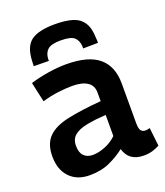

<svg xmlns="http://www.w3.org/2000/svg" viewBox="-141 -853 823 958"><g transform="rotate(-20 271.0 -374.0)"><path d="M26 -142Q26 -208 61 -243.5Q96 -279 167.5 -294.5Q239 -310 347 -319V-365Q347 -402 319 -420.5Q291 -439 238 -439Q207 -439 165.5 -434Q124 -429 79 -416L56 -521Q101 -535 152 -543Q203 -551 247 -551Q365 -551 420.5 -504Q476 -457 476 -366V-155Q476 -125 484.5 -115Q493 -105 507 -105Q512 -105 518.5 -106Q525 -107 531 -109L542 -12Q524 -2 503.5 4Q483 10 458 10Q379 10 359 -60Q322 -31 276.5 -10.5Q231 10 170 10Q104 10 65 -30.5Q26 -71 26 -142ZM155 -151Q155 -115 172.5 -97.5Q190 -80 219 -80Q251 -80 286.5 -94.5Q322 -109 347 -134V-246Q287 -242 244 -233.5Q201 -225 178 -206Q155 -187 155 -151ZM263 -758Q318 -758 355 -747Q392 -736 412 -706.5Q432 -677 433 -623Q434 -616 434 -610Q434 -604 434 -597L355 -596Q355 -604 355 -608Q353 -639 334.5 -655.5Q316 -672 263 -672Q213 -672 194 -655.5Q175 -639 173 -608Q173 -600 173 -596L93 -597Q93 -604 93.5 -610.5Q94 -617 94 -623Q97 -700 136.5 -729Q176 -758 263 -758Z"/></g></svg>

Font: Georama SemiBold
Style: Regular
Weight: 600
Designer: Jean-Baptiste Levee
Foundry: Production Type
Version: Version 1.000